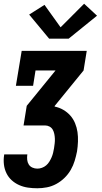

<svg xmlns="http://www.w3.org/2000/svg" viewBox="-23 -802 543 1027"><path d="M177 205Q151 205 126.5 201.5Q102 198 79.5 188Q57 178 39.5 162Q22 146 11.5 124.5Q1 103 -2 78Q-5 53 -1 28Q-1 27 -1 26Q-1 25 0 24H124Q124 24 123.5 24.5Q123 25 123 25Q121 39 122.5 53Q124 67 131 78Q138 89 150.5 94.5Q163 100 177 100Q189 100 201.5 95.5Q214 91 224 82.5Q234 74 241 62.5Q248 51 253 39.5Q258 28 261 15.5Q264 3 266 -9Q268 -22 269.5 -35Q271 -48 270.5 -60.5Q270 -73 267.5 -85.5Q265 -98 259 -108.5Q253 -119 242 -125Q231 -131 218 -131H103L120 -236L274 -425H167L154 -343H62L93 -530H441L424 -425L270 -236L269 -232Q294 -227 315.5 -214.5Q337 -202 353 -184Q369 -166 378.5 -143Q388 -120 391.5 -95.5Q395 -71 394 -44.5Q393 -18 389 8Q384 33 376.5 58Q369 83 355.5 106.5Q342 130 322 149.5Q302 169 278 182Q254 195 228 200Q202 205 177 205ZM240 -595 133 -724 215 -776 301 -656 427 -782 496 -718 344 -595Z"/></svg>

Font: Iosevka Curly Slab XBdObl
Style: Regular
Weight: 800
Italic angle: -9°
Monospace: yes
Designer: Belleve Invis
Foundry: Belleve Invis
Version: Version 11.1.0; ttfautohint (v1.8.3)